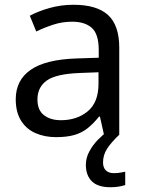

<svg xmlns="http://www.w3.org/2000/svg" viewBox="-20 -565 601 805"><path d="M288 -545Q386 -545 433 -502Q480 -459 480 -365V0H416L399 -76H395Q372 -47 347.5 -27.5Q323 -8 291.5 1Q260 10 215 10Q167 10 128.5 -7Q90 -24 68 -59.5Q46 -95 46 -149Q46 -229 109 -272.5Q172 -316 303 -320L394 -323V-355Q394 -422 365 -448Q336 -474 283 -474Q241 -474 203 -461.5Q165 -449 132 -433L105 -499Q140 -518 188 -531.5Q236 -545 288 -545ZM314 -259Q214 -255 175.5 -227Q137 -199 137 -148Q137 -103 164.5 -82Q192 -61 235 -61Q303 -61 348 -98.5Q393 -136 393 -214V-262ZM412 116Q412 138 424 149.5Q436 161 457 161Q474 161 485.5 158.5Q497 156 505 155V211Q491 215 477 217.5Q463 220 443 220Q390 220 365 195Q340 170 340 126Q340 97 354.5 70Q369 43 390.5 21Q412 -1 432 -15L480 0Q446 32 429 58.5Q412 85 412 116Z"/></svg>

Font: Noto Sans Kannada
Style: Regular
Weight: 400
Designer: Jelle Bosma - Monotype Design Team
Foundry: Monotype Imaging Inc.
Version: Version 2.003